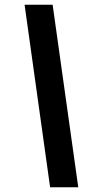

<svg xmlns="http://www.w3.org/2000/svg" viewBox="-20 -731 407 812"><path d="M191.9 61 84 -710.9H202.6L311 61Z"/></svg>

Font: Roboto Condensed SemiBold
Style: Italic
Weight: 600
Italic angle: -12°
Designer: Christian Robertson
Foundry: Google
Version: Version 3.008; 2023